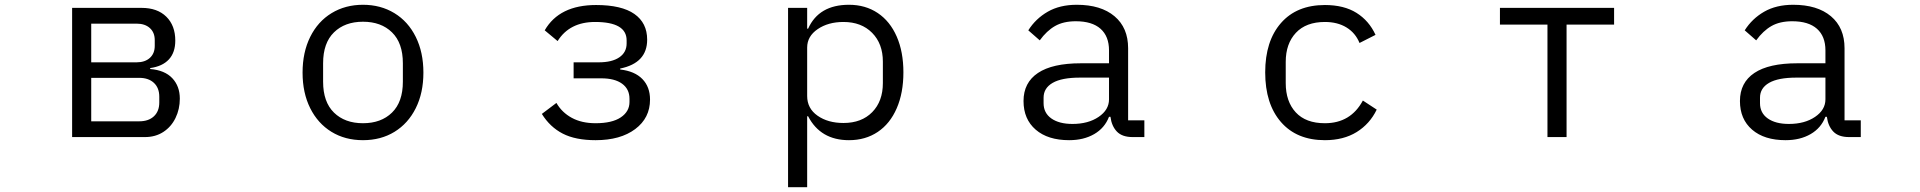

<svg xmlns="http://www.w3.org/2000/svg" viewBox="-20 -574 8040 804"><path d="M282 0V-541H573Q639 -541 676.5 -504Q714 -467 714 -404Q714 -354 687 -325Q660 -296 609 -289V-285Q670 -280 701.5 -246.5Q733 -213 733 -161Q733 -117 715 -80Q697 -43 664 -21.5Q631 0 587 0ZM552 -313Q587 -313 607.5 -331.5Q628 -350 628 -382V-406Q628 -438 607.5 -456.5Q587 -475 552 -475H362V-313ZM563 -66Q602 -66 624.5 -87Q647 -108 647 -145V-169Q647 -206 624.5 -227Q602 -248 563 -248H362V-66Z M1247 -270Q1247 -355 1279 -419.5Q1311 -484 1368.5 -519Q1426 -554 1500 -554Q1574 -554 1631.5 -519Q1689 -484 1721 -419.5Q1753 -355 1753 -270Q1753 -185 1721 -121Q1689 -57 1632 -22Q1575 13 1500 13Q1425 13 1368 -22Q1311 -57 1279 -121Q1247 -185 1247 -270ZM1667 -232V-309Q1667 -394 1621.5 -438.5Q1576 -483 1500 -483Q1424 -483 1378.5 -438.5Q1333 -394 1333 -309V-232Q1333 -147 1378.5 -102.5Q1424 -58 1500 -58Q1576 -58 1621.5 -102.5Q1667 -147 1667 -232Z M2249 -97 2310 -143Q2333 -103 2374.5 -80.5Q2416 -58 2474 -58Q2543 -58 2579.5 -82.5Q2616 -107 2616 -147V-160Q2616 -201 2585 -223.5Q2554 -246 2498 -246H2382V-313H2487Q2543 -313 2573.5 -334Q2604 -355 2604 -392V-405Q2604 -482 2472 -482Q2365 -482 2315 -402L2261 -447Q2322 -553 2476 -553Q2583 -553 2636.5 -515.5Q2690 -478 2690 -408Q2690 -310 2577 -287V-283Q2638 -276 2670 -243Q2702 -210 2702 -157Q2702 -80 2640 -33.5Q2578 13 2474 13Q2390 13 2336.5 -14.5Q2283 -42 2249 -97Z M3280 210V-541H3360V-454H3364Q3409 -554 3535 -554Q3604 -554 3655.5 -519.5Q3707 -485 3735 -421Q3763 -357 3763 -271Q3763 -185 3735 -120.5Q3707 -56 3655.5 -21.5Q3604 13 3535 13Q3416 13 3364 -87H3360V210ZM3677 -226V-316Q3677 -391 3632 -436.5Q3587 -482 3512 -482Q3448 -482 3404 -452Q3360 -422 3360 -375V-172Q3360 -120 3403.5 -89.5Q3447 -59 3512 -59Q3588 -59 3632.5 -104.5Q3677 -150 3677 -226Z M4266 -151Q4266 -228 4326.5 -268.5Q4387 -309 4506 -309H4624V-363Q4624 -422 4588.5 -453.5Q4553 -485 4485 -485Q4433 -485 4398 -465Q4363 -445 4334 -405L4286 -447Q4317 -496 4367.5 -525Q4418 -554 4489 -554Q4590 -554 4647 -506Q4704 -458 4704 -372V-70H4772V0H4723Q4679 0 4657 -23Q4635 -46 4630 -85H4624Q4606 -38 4562 -12.5Q4518 13 4457 13Q4368 13 4317 -31Q4266 -75 4266 -151ZM4624 -158V-249H4502Q4426 -249 4388 -227Q4350 -205 4350 -165V-142Q4350 -101 4382.5 -78Q4415 -55 4471 -55Q4537 -55 4580.5 -84.5Q4624 -114 4624 -158Z M5278 -271Q5278 -402 5344 -477.5Q5410 -553 5528 -553Q5608 -553 5660.5 -520Q5713 -487 5740 -428L5673 -394Q5656 -436 5618.5 -459Q5581 -482 5528 -482Q5449 -482 5406.5 -436.5Q5364 -391 5364 -315V-226Q5364 -149 5406 -103.5Q5448 -58 5528 -58Q5636 -58 5687 -153L5745 -115Q5716 -55 5661 -21Q5606 13 5528 13Q5410 13 5344 -63Q5278 -139 5278 -271Z M6540 0H6460V-471H6261V-541H6739V-471H6540Z M7266 -151Q7266 -228 7326.5 -268.5Q7387 -309 7506 -309H7624V-363Q7624 -422 7588.5 -453.5Q7553 -485 7485 -485Q7433 -485 7398 -465Q7363 -445 7334 -405L7286 -447Q7317 -496 7367.5 -525Q7418 -554 7489 -554Q7590 -554 7647 -506Q7704 -458 7704 -372V-70H7772V0H7723Q7679 0 7657 -23Q7635 -46 7630 -85H7624Q7606 -38 7562 -12.5Q7518 13 7457 13Q7368 13 7317 -31Q7266 -75 7266 -151ZM7624 -158V-249H7502Q7426 -249 7388 -227Q7350 -205 7350 -165V-142Q7350 -101 7382.5 -78Q7415 -55 7471 -55Q7537 -55 7580.5 -84.5Q7624 -114 7624 -158Z"/></svg>

Font: IBM Plex Sans JP
Style: Regular
Weight: 400
Designer: Mike Abbink; Paul van der Laan; Pieter van Rosmalen; Wujin Sim; Yejin Wi; Jinhee Kim; Boomi Park; Yona Kim; Kichan Ma
Foundry: Sandoll Inc.
Version: Version 1.001